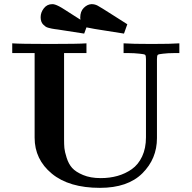

<svg xmlns="http://www.w3.org/2000/svg" viewBox="-20 -895 924 926"><path d="M176 -812Q176 -835 191.5 -855Q207 -875 232 -875Q236 -875 239 -874.5Q242 -874 246.5 -872.5Q251 -871 254.5 -869.5Q258 -868 265 -864.5Q272 -861 277.5 -857.5Q283 -854 293.5 -847.5Q304 -841 313 -835Q322 -829 338 -819Q354 -809 368 -800Q368 -802 367.5 -805Q367 -808 367 -810Q367 -840 384 -857Q401 -874 421 -875H422Q437 -875 450.5 -868Q464 -861 528 -820Q568 -795 594 -778L578 -733Q556 -737 492.5 -746.5Q429 -756 397 -763L386 -733Q343 -739 257 -753Q255 -753 245 -754.5Q235 -756 230 -757Q225 -758 215 -760.5Q205 -763 199.5 -767Q194 -771 188 -777Q182 -783 179 -792Q176 -801 176 -812ZM39 -639V-686Q77 -683 218 -683Q359 -683 397 -686V-639H289V-223Q289 -198 290.5 -181Q292 -164 301.5 -134Q311 -104 328 -85Q345 -66 380.5 -51Q416 -36 466 -36Q509 -36 546.5 -46.5Q584 -57 615.5 -79Q647 -101 665.5 -140.5Q684 -180 684 -233V-610Q684 -627 680 -630.5Q676 -634 654 -636Q627 -639 601 -639H576V-686Q617 -683 711 -683Q807 -683 845 -686V-639H820Q790 -639 766 -636Q745 -634 741 -630.5Q737 -627 737 -610V-229Q737 -129 666.5 -59Q596 11 462 11Q313 11 230 -57.5Q147 -126 147 -231V-639Z"/></svg>

Font: CMU Serif
Style: Bold
Weight: 700
Version: Version 0.7.0